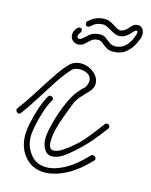

<svg xmlns="http://www.w3.org/2000/svg" viewBox="-79 -611 525 669"><g transform="rotate(10 183.5 -277.0)"><path d="M144 -55Q124 -55 115 -70.5Q106 -86 106 -105Q106 -120 113.5 -146Q121 -172 133.5 -201Q146 -230 161.5 -256Q177 -282 194 -297Q203 -306 213 -313Q223 -327 223 -339Q223 -354 209.5 -362.5Q196 -371 180 -371Q163 -371 154 -363Q140 -350 124.5 -332.5Q109 -315 92 -292Q74 -269 54 -242.5Q34 -216 8 -186Q5 -182 0 -182Q-5 -182 -8.5 -188Q-12 -194 -8 -199Q18 -228 38.5 -255Q59 -282 76 -304Q94 -327 109.5 -345.5Q125 -364 141 -378Q156 -392 178 -392Q204 -392 225 -374.5Q246 -357 246 -334Q246 -314 225 -297L220 -293Q210 -284 199.5 -274Q189 -264 182 -252Q171 -229 157.5 -201.5Q144 -174 135 -147Q126 -120 126 -99Q126 -76 144 -76Q157 -76 174.5 -85.5Q192 -95 208 -106.5Q224 -118 232 -125Q254 -144 302 -198Q305 -201 309 -201Q314 -201 317.5 -195.5Q321 -190 316 -184Q285 -149 258 -124Q231 -99 192 -73Q177 -63 165 -59Q153 -55 144 -55ZM135 5Q86 5 58.5 -29Q31 -63 35 -113Q36 -128 44 -155.5Q52 -183 64.5 -211.5Q77 -240 90 -258Q93 -262 98 -262Q103 -262 107 -257Q111 -252 106 -246Q94 -230 82.5 -203Q71 -176 63.5 -150Q56 -124 55 -111Q52 -74 73 -44Q94 -14 136 -14Q162 -14 197 -29.5Q232 -45 273 -82Q275 -84 279 -84Q286 -84 289.5 -77.5Q293 -71 287 -66Q244 -28 205.5 -11.5Q167 5 135 5ZM293 -451Q274 -451 263 -459Q252 -467 244.5 -475Q237 -483 227 -483Q213 -483 205.5 -478Q198 -473 188 -465Q177 -455 164 -455Q152 -455 143.5 -463Q135 -471 135 -483Q135 -497 148 -510Q152 -514 157 -514Q166 -514 166 -505Q166 -500 162 -496Q155 -489 155 -483Q155 -475 163 -475Q169 -475 176 -481Q184 -487 195.5 -495Q207 -503 227 -503Q243 -503 252 -495Q261 -487 270 -479Q279 -471 293 -471Q313 -471 326.5 -482Q340 -493 347 -506Q354 -519 356 -524Q358 -530 358 -532Q358 -538 354 -538Q350 -538 346 -534Q334 -522 323.5 -515.5Q313 -509 300 -509Q288 -509 276.5 -516.5Q265 -524 254 -531.5Q243 -539 232 -539Q219 -539 211 -536Q203 -533 193 -525Q189 -522 185 -522Q176 -522 176 -532Q176 -539 181 -541Q203 -559 232 -559Q249 -559 260.5 -551.5Q272 -544 281.5 -536.5Q291 -529 300 -529Q313 -529 332 -548Q342 -558 354 -558Q364 -558 370.5 -550.5Q377 -543 377 -531Q377 -524 374 -516Q372 -511 363 -495Q354 -479 336.5 -465Q319 -451 293 -451Z"/></g></svg>

Font: Neonderthaw
Style: Regular
Weight: 400
Designer: Robert E. Leuschke
Foundry: Robert E. Leuschke
Version: Version 1.010; ttfautohint (v1.8.3)